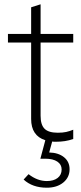

<svg xmlns="http://www.w3.org/2000/svg" viewBox="-20 -650 378 894"><path d="M198 224Q131 224 90 186L113 161Q154 193 198 193Q230 193 248.5 178.5Q267 164 267 139Q267 116 247 102.5Q227 89 191 89H168L191 3Q125 -18 125 -96V-452H17V-492H125V-616L169 -630V-492H321V-452H169V-111Q169 -69 187.5 -50.5Q206 -32 249 -32Q272 -32 288 -35.5Q304 -39 321 -46V-3Q302 4 282 7Q262 10 241 10Q237 10 232 10Q227 10 223 9L209 60Q252 61 278 82Q304 103 304 138Q304 176 274.5 200Q245 224 198 224Z"/></svg>

Font: Red Hat Display
Style: Regular
Weight: 300
Designer: Pentagram, MCKL
Foundry: Pentagram, MCKL
Version: Version 1.023